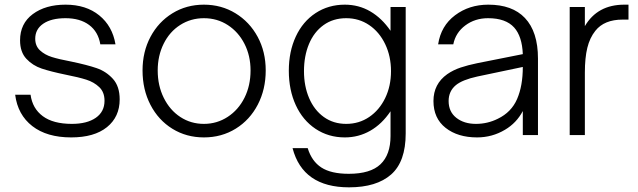

<svg xmlns="http://www.w3.org/2000/svg" viewBox="-20 -579 2736 823"><path d="M45 -173H111Q119 -114 163.5 -81Q208 -48 288 -48Q353 -48 390.5 -74Q428 -100 428 -147Q428 -184 405.5 -205.5Q383 -227 350 -237.5Q317 -248 261 -259Q198 -272 159 -285Q120 -298 93 -327Q66 -356 66 -406Q66 -478 120.5 -518.5Q175 -559 261 -559Q349 -559 405.5 -513Q462 -467 475 -389H410Q401 -443 362 -472Q323 -501 261 -501Q200 -501 165.5 -477.5Q131 -454 131 -413Q131 -382 151.5 -363Q172 -344 202.5 -334.5Q233 -325 286 -315Q353 -301 394 -287Q435 -273 464 -241Q493 -209 493 -153Q493 -78 438.5 -34Q384 10 285 10Q181 10 118.5 -38.5Q56 -87 45 -173Z M591 -277Q591 -357 625 -421Q659 -485 719 -522Q779 -559 854 -559Q929 -559 989.5 -522Q1050 -485 1084.5 -421Q1119 -357 1119 -277Q1119 -196 1085 -130.5Q1051 -65 990.5 -27.5Q930 10 854 10Q779 10 719 -27Q659 -64 625 -129.5Q591 -195 591 -277ZM1054 -277Q1054 -340 1028 -391Q1002 -442 956.5 -471.5Q911 -501 854 -501Q798 -501 752.5 -472Q707 -443 681.5 -391.5Q656 -340 656 -277Q656 -212 682 -159.5Q708 -107 753 -77.5Q798 -48 854 -48Q910 -48 956 -78Q1002 -108 1028 -160Q1054 -212 1054 -277Z M1234 56H1299Q1316 112 1357.5 139Q1399 166 1475 166Q1568 166 1611 125Q1654 84 1654 4V-102Q1617 -47 1567 -18.5Q1517 10 1458 10Q1388 10 1333 -26.5Q1278 -63 1248 -128Q1218 -193 1218 -276Q1218 -358 1248 -422.5Q1278 -487 1333 -523Q1388 -559 1458 -559Q1518 -559 1567.5 -530Q1617 -501 1654 -447V-549H1719V-7Q1719 114 1656.5 169Q1594 224 1476 224Q1278 224 1234 56ZM1656 -274Q1656 -338 1631 -390Q1606 -442 1562.5 -471.5Q1519 -501 1464 -501Q1408 -501 1367 -471.5Q1326 -442 1304.5 -390.5Q1283 -339 1283 -274Q1283 -210 1305 -158.5Q1327 -107 1368 -77.5Q1409 -48 1464 -48Q1519 -48 1562.5 -77.5Q1606 -107 1631 -158.5Q1656 -210 1656 -274Z M1838 -146Q1838 -219 1897 -261Q1923 -279 1954.5 -289.5Q1986 -300 2025 -308L2221 -347Q2218 -423 2184 -461Q2148 -501 2072 -501Q2016 -501 1974.5 -470Q1933 -439 1923 -389H1858Q1870 -468 1930.5 -513.5Q1991 -559 2073 -559Q2176 -559 2230 -502Q2286 -443 2286 -328V0H2221V-103Q2194 -52 2145 -23Q2090 10 2025 10Q1942 10 1890 -31Q1838 -72 1838 -146ZM2114 -70Q2172 -98 2196.5 -154.5Q2221 -211 2221 -292L2026 -251Q1962 -237 1934 -214Q1903 -188 1903 -146Q1903 -100 1936 -74Q1969 -48 2020 -48Q2070 -48 2114 -70Z M2674 -559V-495H2649Q2570 -495 2532 -447Q2508 -417 2497.5 -374Q2487 -331 2487 -268V0H2422V-549H2487V-467Q2541 -559 2656 -559Z"/></svg>

Font: Open Sauce One Light
Style: Regular
Weight: 300
Designer: Alfredo Marco Pradil
Foundry: Creative Sauce Fz LLC
Version: Version 1.477